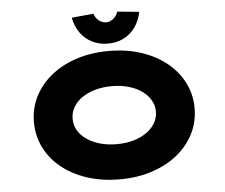

<svg xmlns="http://www.w3.org/2000/svg" viewBox="-61 -1008 1276 1088"><g transform="rotate(-5 577.0 -464.0)"><path d="M578 10Q476 10 392 -17.5Q308 -45 247 -94.5Q186 -144 153 -210.5Q120 -277 120 -355Q120 -433 153.5 -499.5Q187 -566 248 -615.5Q309 -665 392.5 -692.5Q476 -720 577 -720Q678 -720 761.5 -692.5Q845 -665 906 -615.5Q967 -566 1000.5 -499.5Q1034 -433 1034 -356Q1034 -277 1000.5 -210.5Q967 -144 906 -94.5Q845 -45 761.5 -17.5Q678 10 578 10ZM577 -190Q629 -190 672.5 -202.5Q716 -215 747.5 -237.5Q779 -260 796.5 -290Q814 -320 814 -355Q814 -390 796.5 -420Q779 -450 747.5 -472.5Q716 -495 672.5 -507.5Q629 -520 577 -520Q525 -520 481.5 -507.5Q438 -495 406 -472.5Q374 -450 357 -420Q340 -390 340 -355Q340 -320 357 -290Q374 -260 406 -237.5Q438 -215 481.5 -202.5Q525 -190 577 -190ZM577 -762Q529 -762 489 -781.5Q449 -801 422 -838Q395 -875 385 -926L509 -938Q518 -912 537 -897.5Q556 -883 577 -883Q598 -883 617 -897.5Q636 -912 645 -938L769 -926Q759 -875 732 -838Q705 -801 665.5 -781.5Q626 -762 577 -762Z"/></g></svg>

Font: Lexend Zetta Black
Style: Regular
Weight: 900
Designer: Bonnie Shaver-Troup, Thomas Jockin
Foundry: Lexend
Version: Version 1.007